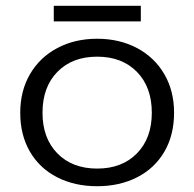

<svg xmlns="http://www.w3.org/2000/svg" viewBox="-20 -629 672 664"><path d="M166 -609H467V-555H166ZM50 -239Q50 -315 84 -373Q118 -431 178.5 -463Q239 -495 316 -495Q393 -495 453.5 -463Q514 -431 548 -373Q582 -315 582 -239Q582 -162 548.5 -104.5Q515 -47 454.5 -16Q394 15 316 15Q238 15 177.5 -16Q117 -47 83.5 -104.5Q50 -162 50 -239ZM505 -239Q505 -328 453.5 -380.5Q402 -433 316 -433Q230 -433 178.5 -380.5Q127 -328 127 -239Q127 -151 178.5 -98.5Q230 -46 316 -46Q402 -46 453.5 -98.5Q505 -151 505 -239Z"/></svg>

Font: Prompt Light
Style: Regular
Weight: 300
Designer: Katatrad Team
Foundry: CadsonDemak
Version: Version 1.001